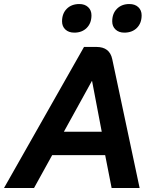

<svg xmlns="http://www.w3.org/2000/svg" viewBox="-60 -933 761 953"><path d="M462 -163H199L109 0H-40L357 -700H419Q484 -700 497 -640L633 0H494ZM257 -279H445L397 -531H396ZM248 -827Q248 -866 271.5 -889.5Q295 -913 334 -913Q361 -913 377.5 -897.5Q394 -882 394 -857Q394 -818 370.5 -794.5Q347 -771 309 -771Q281 -771 264.5 -786.5Q248 -802 248 -827ZM497 -827Q497 -866 520.5 -889.5Q544 -913 582 -913Q610 -913 626.5 -897.5Q643 -882 643 -857Q643 -818 619.5 -794.5Q596 -771 557 -771Q530 -771 513.5 -786.5Q497 -802 497 -827Z"/></svg>

Font: Bai Jamjuree
Style: Bold Italic
Weight: 700
Italic angle: -10°
Designer: Katatrad Aksorn Co.,Ltd.
Foundry: Cadson Demak Co.,Ltd.
Version: Version 1.000; ttfautohint (v1.6)